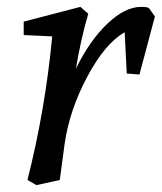

<svg xmlns="http://www.w3.org/2000/svg" viewBox="-20 -524 471 559"><path d="M391 -504Q410 -504 414 -500L431 -476L386 -307L349 -310L343 -430Q286 -398 234 -300.5Q182 -203 168 -104L154 0L86 15L60 0Q112 -206 132 -418L49 -422V-461L214 -504L237 -484Q215 -409 201 -324Q241 -406 292.5 -455Q344 -504 391 -504Z"/></svg>

Font: Andada
Style: Italic
Weight: 400
Italic angle: -8.29999°
Designer: Carolina Giovagnoli
Foundry: Carolina Giovagnoli
Version: Version 1.003